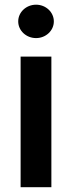

<svg xmlns="http://www.w3.org/2000/svg" viewBox="-20 -782 301 802"><path d="M66.1 0H194.6V-545.5H66.1ZM56.1 -692.5C56.1 -654.1 89.5 -622.9 130.7 -622.9C171.5 -622.9 204.9 -654.1 204.9 -692.5C204.9 -731.2 171.5 -762.4 130.7 -762.4C89.5 -762.4 56.1 -731.2 56.1 -692.5Z"/></svg>

Font: Margiela Sans Semi Bold
Style: Regular
Weight: 600
Designer: Stefan Endress, Andreas Faust
Version: Version 1.100;FEAKit 1.0